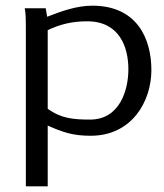

<svg xmlns="http://www.w3.org/2000/svg" viewBox="-20 -470 577 676"><path d="M67 -441C71 -421 71 -399 71 -378V186H148V-28C201 -4 238 8 299 8C446 8 513 -115 513 -223C513 -336 461 -450 305 -450C249 -450 195 -430 146 -411L141 -441ZM148 -87V-364C193 -385 235 -395 287 -395C400 -395 432 -305 432 -226C432 -155 403 -49 297 -49C238 -49 195 -53 148 -87Z"/></svg>

Font: KpMath
Style: Sans
Weight: 400
Version: Version 0.64